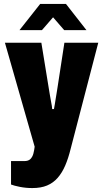

<svg xmlns="http://www.w3.org/2000/svg" viewBox="-20 -745 519 975"><path d="M144 210Q111 210 81 204Q51 198 36 192V73H104Q124 73 134.5 62.5Q145 52 149.5 35Q154 18 156 0L5 -528H190L227 -301Q230 -285 233 -264.5Q236 -244 240 -225Q244 -206 245 -191H254Q256 -201 258 -213.5Q260 -226 262.5 -241.5Q265 -257 267.5 -272Q270 -287 272 -300L307 -528H479L339 10Q327 59 311 96Q295 133 272.5 158.5Q250 184 219 197Q188 210 144 210ZM79 -592 184 -725H315L419 -592H306L228 -682H271L193 -592Z"/></svg>

Font: Archivo Condensed Black
Style: Regular
Weight: 900
Width: 3
Designer: Hector Gatti
Foundry: Omnibus-Type
Version: Version 2.001